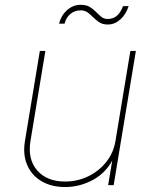

<svg xmlns="http://www.w3.org/2000/svg" viewBox="-20 -753 624 781"><path d="M244.6 7.8Q189 7.8 148.9 -15.9Q108.9 -39.6 90.6 -81.8Q72.3 -124 81.5 -179.7L142.1 -545.9H164.6L104 -179.7Q91.8 -105.5 131.1 -60.1Q170.4 -14.6 244.6 -14.6Q295.4 -14.6 339.1 -35.9Q382.8 -57.1 412.4 -94.5Q441.9 -131.8 449.7 -179.7L510.3 -545.9H532.7L442.4 0H419.9L439.5 -117.2H445.3Q417 -54.7 362.1 -23.4Q307.1 7.8 244.6 7.8ZM418.5 -653.3Q397.9 -653.3 384.3 -662.1Q370.6 -670.9 359.6 -682.1Q348.6 -693.4 336.9 -702.1Q325.2 -710.9 308.1 -710.9Q284.2 -710.9 266.6 -696.5Q249 -682.1 242.7 -656.7H220.2Q228.5 -689.9 252.7 -711.7Q276.9 -733.4 308.1 -733.4Q331.1 -733.4 345.5 -724.6Q359.9 -715.8 370.6 -704.6Q381.3 -693.4 392.1 -684.6Q402.8 -675.8 418 -675.8Q439 -675.8 454.3 -688Q469.7 -700.2 480.5 -728H503.4Q491.7 -693.4 469 -673.3Q446.3 -653.3 418.5 -653.3Z"/></svg>

Font: Inter Thin
Style: Italic
Weight: 250
Italic angle: -9.3988°
Designer: Rasmus Andersson
Foundry: rsms
Version: Version 4.001;git-66647c0bb